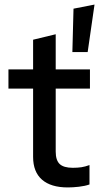

<svg xmlns="http://www.w3.org/2000/svg" viewBox="-20 -813 434 841"><path d="M297 -585 302 -775 394 -793 364 -585ZM277 8Q203 8 164 -26Q125 -60 125 -126V-425H17V-509H125V-639L224 -663V-509H374V-425H224V-149Q224 -111 241.5 -94.5Q259 -78 299 -78Q320 -78 336.5 -80.5Q353 -83 372 -90V-5Q352 2 325.5 5Q299 8 277 8Z"/></svg>

Font: Red Hat Display Medium
Style: Regular
Weight: 500
Designer: Pentagram, MCKL
Foundry: Pentagram, MCKL
Version: Version 1.023